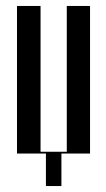

<svg xmlns="http://www.w3.org/2000/svg" viewBox="-20 -515 355 644"><path d="M37 -495H116V-6H204V-495H282V0H186V109H134V0H37Z"/></svg>

Font: Moniqa SemBd Narrow Display
Style: Regular
Weight: 600
Width: 4
Designer: Rajesh Rajput
Foundry: Rajesh Rajput
Version: Version 1.000